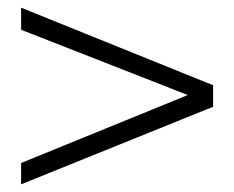

<svg xmlns="http://www.w3.org/2000/svg" viewBox="-20 -520 609 500"><path d="M35 -40 535 -242V-298L35 -500V-442.5L469 -272.5L35 -95.5Z"/></svg>

Font: Overused Grotesk Light
Style: Regular
Weight: 300
Designer: RandomMaerks
Version: Version 0.005